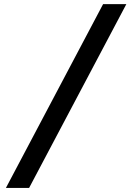

<svg xmlns="http://www.w3.org/2000/svg" viewBox="-20 -780 640 938"><path d="M122.2 138.1 597.3 -759.9H483.7L8.9 138.1Z"/></svg>

Font: Margiela Mono Italic SmBold It
Style: Regular
Weight: 600
Designer: Mike Abbink, Paul van der Laan, Pieter van Rosmalen
Foundry: Bold Monday
Version: Version 2.003 2021